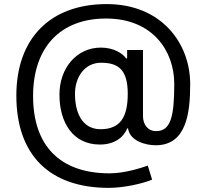

<svg xmlns="http://www.w3.org/2000/svg" viewBox="-20 -722 1006 935"><path d="M509.8 192.9C583.5 192.9 675.8 171.9 720.7 152.8L699.7 84.5C670.9 94.2 590.8 122.1 513.2 122.1C271 122.1 141.1 -13.7 141.1 -253.9C141.1 -490.7 272.9 -631.8 496.6 -631.8C722.2 -631.8 828.6 -475.1 828.6 -313.5C828.6 -154.3 811.5 -83.5 740.2 -83.5C698.2 -83.5 676.3 -117.7 676.3 -156.7V-478.5H599.1V-437.5H594.2C576.7 -462.4 533.7 -490.2 471.2 -490.2C354.5 -490.2 269.5 -392.1 269.5 -261.2C269.5 -123.5 336.4 -18.1 466.3 -18.1C540 -18.1 582.5 -54.7 599.6 -96.7H603.5C612.3 -36.1 687.5 -14.6 738.3 -14.6C888.7 -14.6 906.2 -173.3 906.2 -312.5C906.2 -510.7 767.1 -702.1 499.5 -702.1C223.6 -702.1 59.6 -534.2 59.6 -256.3C59.6 30.8 219.2 192.9 509.8 192.9ZM469.7 -92.8C378.9 -92.8 345.2 -174.8 345.2 -265.1C345.2 -346.7 392.1 -416.5 472.2 -416.5C557.1 -416.5 602.1 -381.8 602.1 -265.1C602.1 -149.4 564 -92.8 469.7 -92.8Z"/></svg>

Font: Raveo
Style: Regular
Weight: 400
Designer: Jakub Foglar, Rasmus Andersson (Inter)
Foundry: Jakubfoglar.com
Version: Version 1.100;Glyphs 3.2.3 (3260)